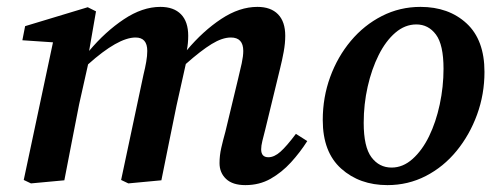

<svg xmlns="http://www.w3.org/2000/svg" viewBox="-20 -524 1458 558"><path d="M693 14Q656 14 637 -4Q618 -22 618 -50Q618 -72 623 -94Q628 -116 635 -141L672 -295Q678 -319 682.5 -340Q687 -361 687 -376Q687 -415 651 -415Q626 -415 595 -396Q564 -377 520 -338L493 -217Q482 -163 471 -109Q460 -55 449 0L353 9L332 -1L397 -307Q402 -327 405 -344.5Q408 -362 408 -376Q408 -415 374 -415Q323 -415 236 -337L210 -221Q199 -166 188.5 -111Q178 -56 167 0L70 9L49 -1L134 -401L45 -407L53 -448L235 -503L259 -491L239 -376Q286 -432 340 -468Q394 -504 446 -504Q485 -504 506 -482.5Q527 -461 527 -420Q527 -409 526 -398.5Q525 -388 523 -378Q570 -434 623 -469Q676 -504 728 -504Q767 -504 788 -482.5Q809 -461 809 -420Q809 -398 804.5 -373.5Q800 -349 794 -325L751 -148Q746 -129 742.5 -114.5Q739 -100 739 -90Q739 -67 760 -67Q777 -67 795 -83Q813 -99 840 -135L873 -114Q852 -81 825.5 -52Q799 -23 766.5 -4.5Q734 14 693 14Z M1106 14Q1025 14 971.5 -34Q918 -82 918 -175Q918 -241 939.5 -300Q961 -359 999.5 -405Q1038 -451 1090 -477.5Q1142 -504 1202 -504Q1284 -504 1336 -456Q1388 -408 1388 -315Q1388 -250 1366.5 -191Q1345 -132 1307 -85.5Q1269 -39 1217.5 -12.5Q1166 14 1106 14ZM1118 -37Q1151 -37 1179 -62Q1207 -87 1227 -128Q1247 -169 1258 -220.5Q1269 -272 1269 -324Q1269 -394 1247 -423.5Q1225 -453 1190 -453Q1157 -453 1129 -429Q1101 -405 1080.5 -364Q1060 -323 1048.5 -272Q1037 -221 1037 -167Q1037 -97 1059.5 -67Q1082 -37 1118 -37Z"/></svg>

Font: Source Serif 4 SmText Semibold
Style: Italic
Weight: 600
Italic angle: -12°
Designer: Frank Grießhammer
Foundry: Adobe
Version: Version 4.005;hotconv 1.1.0;makeotfexe 2.6.0